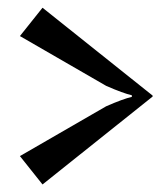

<svg xmlns="http://www.w3.org/2000/svg" viewBox="-20 -482 433 509"><path d="M384.6 -226 92.7 7 32.8 -68.2 261.4 -200.2Q307.3 -220.3 329.5 -225.1V-229.5Q307.3 -234.3 261.4 -254.4L32.8 -386.4L92.7 -461.5L384.6 -228.6Z"/></svg>

Font: Wabroye
Style: Medium
Weight: 500
Designer: gluk
Foundry: gluk
Version: Version 0.14